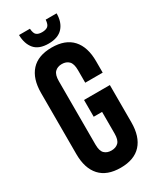

<svg xmlns="http://www.w3.org/2000/svg" viewBox="-215 -915 820 991"><g transform="rotate(-30 195.0 -420.0)"><path d="M205 -390H359V-168Q359 -83 317.5 -37.5Q276 8 195 8Q114 8 72.5 -37.5Q31 -83 31 -168V-532Q31 -617 72.5 -662.5Q114 -708 195 -708Q276 -708 317.5 -662.5Q359 -617 359 -532V-464H255V-539Q255 -577 239.5 -592.5Q224 -608 198 -608Q172 -608 156.5 -592.5Q141 -577 141 -539V-161Q141 -123 156.5 -108Q172 -93 198 -93Q224 -93 239.5 -108Q255 -123 255 -161V-290H205ZM241 -848H306Q306 -795 278 -764Q250 -733 193 -733Q136 -733 109.5 -764Q83 -795 82 -848H147Q149 -819 160.5 -810Q172 -801 193 -801Q215 -801 227 -810Q239 -819 241 -848Z"/></g></svg>

Font: Bebas Neue
Style: Regular
Weight: 400
Designer: Ryoichi Tsunekawa
Foundry: Ryoichi Tsunekawa
Version: Version 1.300